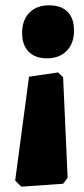

<svg xmlns="http://www.w3.org/2000/svg" viewBox="-20 -504 314 721"><path d="M63 -380Q63 -428 90 -456Q117 -484 164 -484Q210 -484 234 -459.5Q258 -435 258 -389Q258 -341 230.5 -313Q203 -285 156 -285Q112 -285 87.5 -310Q63 -335 63 -380ZM37 174 89 -216 198 -232 217 -214 234 164 217 186 60 197Z"/></svg>

Font: Luna Sans Black
Style: Regular
Weight: 900
Designer: Juan Pablo del Peral
Foundry: Huerta Tipografica
Version: Version 2.001; ttfautohint (v1.5)